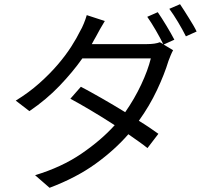

<svg xmlns="http://www.w3.org/2000/svg" viewBox="-20 -829 996 914"><path d="M731 -771Q749 -745 772 -707Q795 -669 810 -640L759 -617L804 -590Q798 -579 792 -564.5Q786 -550 782 -539Q763 -476 727.5 -400.5Q692 -325 641 -254Q669 -237 692.5 -221Q716 -205 734 -192L682 -124Q665 -138 641.5 -154.5Q618 -171 591 -190Q526 -115 434.5 -49Q343 17 216 65L147 5Q273 -33 367 -97Q461 -161 526 -233Q469 -270 412.5 -303.5Q356 -337 315 -359L365 -416Q407 -394 463 -362Q519 -330 576 -295Q620 -358 652 -426Q684 -494 698 -551H372Q327 -487 264 -421Q201 -355 120 -300L55 -350Q117 -388 167 -432.5Q217 -477 255 -521.5Q293 -566 319.5 -607.5Q346 -649 362 -682Q370 -695 379 -717Q388 -739 393 -757L479 -729Q468 -711 456 -690Q444 -669 437 -655Q432 -646 427 -637.5Q422 -629 417 -619H678Q719 -619 741 -628L757 -619Q743 -648 721.5 -685Q700 -722 681 -749ZM837 -809Q846 -796 857 -778.5Q868 -761 879 -743.5Q890 -726 900 -709Q910 -692 916 -679L865 -656Q849 -688 827.5 -724Q806 -760 786 -787Z"/></svg>

Font: Kinto Sans
Style: Regular
Weight: 400
Designer: Authors: Ryoko NISHIZUKA  (kana & ideographs); Paul D. Hunt (Latin, Greek & Cyrillic); Wenlong ZHANG  (bopomofo); Sandol
Foundry: Adobe Systems Incorporated, ookami Inc.
Version: Version 0.001